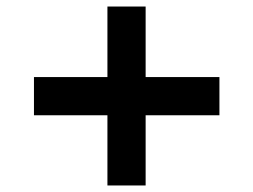

<svg xmlns="http://www.w3.org/2000/svg" viewBox="-20 -568 776 588"><path d="M309 0V-215H84V-332H309V-548H426V-332H652V-215H426V0Z"/></svg>

Font: Archivo Expanded ExtraBold
Style: Regular
Weight: 800
Width: 7
Designer: Hector Gatti
Foundry: Omnibus-Type
Version: Version 2.001; ttfautohint (v1.8.3)